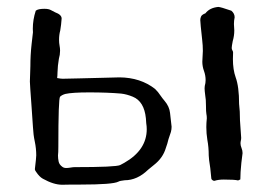

<svg xmlns="http://www.w3.org/2000/svg" viewBox="-20 -522 759 543"><path d="M155.8 0.5Q131.8 0.5 101.1 -16.6Q91.3 -22 82 -36.1Q78.6 -40.5 78.6 -43.5Q82.5 -76.2 82.5 -82.5Q82.5 -102.1 78.4 -121.6Q74.2 -141.1 73.2 -162.6L69.3 -219.7Q64.5 -284.7 64.5 -291.5Q64.5 -301.3 65.2 -312.3Q65.9 -323.2 65.9 -335Q65.9 -365.7 69.3 -396.5L73.2 -430.7L72.8 -440.4Q72.8 -466.3 81.1 -491.7Q87.4 -497.1 105.5 -497.1Q117.7 -497.1 124 -493.4Q130.4 -489.7 135.7 -487.3Q154.3 -480.5 154.3 -469.7Q153.3 -453.1 150.4 -436Q147 -423.3 147 -409.2Q147 -400.9 148.4 -393.3Q149.9 -385.7 149.9 -378.9Q149.9 -367.2 146.5 -355.5Q143.1 -336.4 142.6 -316.4Q142.6 -308.6 141.6 -301.3Q151.9 -299.3 157.2 -299.3Q169.4 -299.3 203.6 -300.3Q237.8 -301.3 271.7 -302Q305.7 -302.7 317.9 -303.2Q377.4 -302.7 418.5 -270.5Q427.2 -262.2 434.1 -251.5Q439.5 -243.7 445.8 -236.3Q459 -220.7 460.9 -202.6Q461.4 -201.2 465.3 -163.6Q465.3 -156.2 463.4 -148.9L456.5 -128.4Q453.6 -115.7 449.2 -104Q440.9 -75.2 415 -55.2L398.9 -42Q368.2 -12.2 332.5 -12.2Q318.8 -10.7 314.9 -8.3Q299.3 0 207 0H183.1Q164.1 0 155.8 0.5ZM167 -46.9Q173.3 -46.9 179.7 -48.1Q186 -49.3 191.4 -49.3Q307.6 -49.3 319.8 -55.2L331.5 -61.5Q395 -97.7 395 -156.7Q395 -165 393.6 -173.3Q393.1 -176.8 393.1 -180.2Q393.1 -183.6 392.6 -187.5Q387.7 -235.4 355.5 -248.5Q338.9 -255.4 322.8 -257.3Q283.7 -260.7 232.4 -260.7Q184.1 -260.7 164.6 -256.3Q154.8 -253.4 149.9 -248.5Q145 -243.7 145 -106.9Q145 -89.8 144 -82.5Q144 -73.7 145.8 -65.2Q147.5 -56.6 156.2 -50.3Q160.6 -46.9 167 -46.9ZM586.9 -10.7H585.4L583 -11.2Q577.6 -14.2 577.6 -17.6Q577.6 -21 574.7 -46.4Q570.3 -73.7 570.3 -82.5Q570.3 -106 566.4 -126.5Q563.5 -144.5 563.5 -162.6Q563.5 -173.8 564.9 -187.5Q564.9 -194.3 563.7 -199.7Q562.5 -205.1 562.5 -223.4Q562.5 -241.7 560.5 -251.5Q558.6 -266.1 558.6 -272L559.1 -278.8Q561.5 -287.1 561.5 -295.4Q561.5 -308.6 556.9 -321.3Q552.2 -334 552.2 -347.7L553.7 -377.9Q553.7 -393.6 551.8 -409.2Q546.4 -458 546.4 -465.3Q546.4 -470.2 548.6 -475.3Q550.8 -480.5 561 -484.4Q572.8 -500 597.2 -502.4Q603.5 -502.4 634.3 -491.7Q643.6 -483.9 643.6 -473.1Q641.6 -463.9 641.6 -454.1L642.6 -436Q642.6 -420.4 638.2 -405.8Q635.3 -391.1 635.3 -386.2Q635.3 -382.8 637.2 -379.6Q639.2 -376.5 639.2 -373.5L638.7 -355Q638.7 -325.2 646.5 -303.2Q656.2 -276.9 656.2 -228Q658.7 -208.5 658.7 -181.6Q658.7 -175.8 662.1 -132.3Q662.1 -127.9 661.1 -124.3Q660.2 -120.6 660.2 -116.2Q660.2 -110.4 663.1 -103.3Q666 -96.2 666 -88.9Q665.5 -87.4 662.6 -61.5Q659.7 -33.2 659.7 -14.6Q657.2 -13.7 655.8 -12.7Q654.3 -11.7 653.3 -11.7Q643.6 -14.2 612.8 -14.2Q597.7 -14.2 586.9 -10.7Z"/></svg>

Font: Kurland
Style: Regular
Weight: 400
Designer: GGBot
Version: 0.22